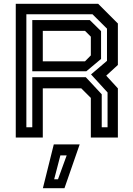

<svg xmlns="http://www.w3.org/2000/svg" viewBox="-20 -720 694 1005"><path d="M62.5 0V-700H494L597 -597V-380L536 -324L597 -257.5V0H455.5V-207.5L405.5 -257.5H204V0ZM118 -54H149V-316H429L512.5 -226.5V-54H543V-236L456.5 -330.5L540 -401.5V-570L464 -645.5H118ZM204 -399H425L455.5 -430V-528L425 -558.5H204ZM149 -347V-615H450L509 -557V-411.5L432 -347ZM204.5 265 261.5 36H397L317.5 265ZM263.5 218.5H283.5L329 93.5H296Z"/></svg>

Font: Tourney SemiBold
Style: Regular
Weight: 600
Version: Version 1.015